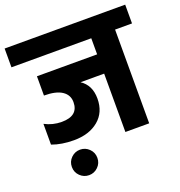

<svg xmlns="http://www.w3.org/2000/svg" viewBox="-176 -795 1010 1076"><g transform="rotate(-20 329.5 -256.5)"><path d="M119.5 28Q142 6 173 6Q204 6 226.5 28Q249 50 249 82Q249 114 226.5 136Q204 158 173 158Q142 158 119.5 136Q97 114 97 82Q97 50 119.5 28ZM-30 -671H689V-559H588V0H446V-348H305Q363 -310 363 -230Q363 -148 307 -101.5Q251 -55 160 -55Q87 -55 30 -76V-200Q77 -175 131 -175Q230 -175 230 -257Q230 -300 194 -324Q158 -348 87 -348V-463H446V-559H-30Z"/></g></svg>

Font: Hind Bold
Style: Regular
Weight: 700
Designer: Manushi Parikh, Satya Rajpurohit
Foundry: Indian Type Foundry
Version: Version 1.201;PS 1.0;hotconv 1.0.78;makeotf.lib2.5.61930; tt